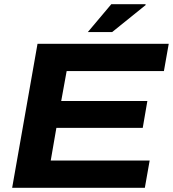

<svg xmlns="http://www.w3.org/2000/svg" viewBox="-20 -896 825 916"><path d="M38 0 159 -687H785L762 -557H298L272 -414H683L661 -286H249L222 -130H694L671 0ZM399 -743 511 -876H674L675 -872L515 -743Z"/></svg>

Font: Archivo SemiExpanded
Style: Bold Italic
Weight: 700
Width: 6
Italic angle: -10°
Designer: Hector Gatti
Foundry: Omnibus-Type
Version: Version 2.001